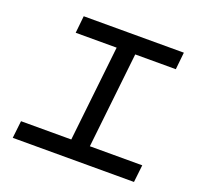

<svg xmlns="http://www.w3.org/2000/svg" viewBox="-126 -860 1052 1009"><g transform="rotate(20 400.0 -356.0)"><path d="M733 -89H440L499 -624H726L736 -720H176L166 -624H395L336 -89H55L44 8H722Z"/></g></svg>

Font: Smiley Sans Oblique
Style: Regular
Weight: 400
Italic angle: -8°
Designer: oooooohmygosh, Nagisa Chen, Janine Sui, Heda Shi, Jian Li
Foundry: atelierAnchor
Version: Version 2.0.1